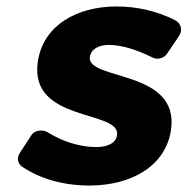

<svg xmlns="http://www.w3.org/2000/svg" viewBox="-20 -567 580 594"><path d="M341 -547C216 -547 113 -487 97 -376C69 -187 354 -228 342 -149C339 -124 312 -112 278 -112C229 -112 175 -128 127 -158C112 -167 87 -164 78 -150L42 -95C32 -79 33 -62 49 -51C105 -13 178 7 257 7C387 7 493 -54 509 -165C537 -353 248 -317 258 -391C262 -416 286 -428 317 -428C355 -428 402 -414 452 -389C467 -381 488 -387 497 -401L534 -456C546 -474 540 -495 521 -505C467 -532 405 -547 341 -547Z"/></svg>

Font: Trueno
Style: RoundBdIt
Weight: 700
Designer: Julieta Ulanovsky, Jasper
Foundry: Julieta Ulanovsky, Cannot Into Space Fonts
Version: Version 3.001